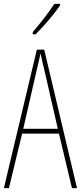

<svg xmlns="http://www.w3.org/2000/svg" viewBox="-20 -970 417 990"><path d="M290 -943V-950H260C226 -898 194 -858 149 -805V-793H163C202 -830 257 -894 290 -943ZM351 0H377L208 -714H170L0 0H26L94 -281H284ZM208 -612 278 -306H100L170 -612C178 -646 183 -666 189 -695C195 -666 200 -645 208 -612Z"/></svg>

Font: Noto Sans Khmer UI ExtraCondensed Thin
Style: Regular
Weight: 100
Width: 2
Designer: Danh Hong and the Monotype Design Team
Foundry: Monotype Imaging Inc.
Version: Version 2.002